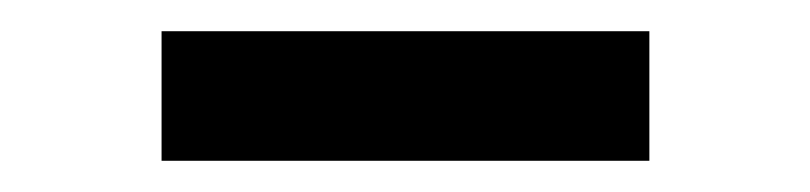

<svg xmlns="http://www.w3.org/2000/svg" viewBox="-20 -395 519 123"><path d="M396 -375V-292H83.5V-375Z"/></svg>

Font: Resagnicto
Style: Bold
Weight: 700
Version: Version 0.9991